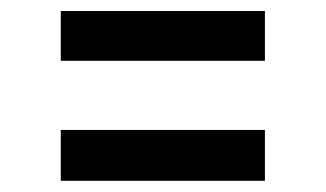

<svg xmlns="http://www.w3.org/2000/svg" viewBox="-20 -479 595 350"><path d="M90.8 -459Q183.6 -459 462.9 -459Q462.9 -436.5 462.9 -368.2Q370.1 -368.2 90.8 -368.2Q90.8 -390.6 90.8 -459ZM90.8 -242.2Q183.6 -242.2 462.9 -242.2Q462.9 -218.8 462.9 -149.4Q370.1 -149.4 90.8 -149.4Q90.8 -171.9 90.8 -242.2Z"/></svg>

Font: Alata=Ham
Style: Regular
Weight: 400
Designer: Spyros Zevelakis, Eben Sorkin
Version: Version 1.004